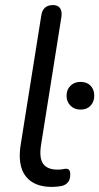

<svg xmlns="http://www.w3.org/2000/svg" viewBox="-20 -732 394 761"><path d="M186.4 8.9Q114.5 8.9 81.8 -33.5Q49 -76 62 -158.5L143.8 -671.7Q147.2 -692.1 158.8 -702Q170.5 -711.9 190.3 -711.9Q209.3 -711.9 218 -699.6Q226.7 -687.2 223.3 -664.4L142.9 -159Q134.4 -106 151 -82.8Q167.6 -59.7 208 -59.7Q221.7 -59.7 229.5 -61.4Q237.3 -63.2 242.2 -63.2Q249.6 -63.2 254 -58.3Q258.4 -53.4 258.4 -39.3Q258.4 -20.3 249.3 -9.6Q240.2 1.1 226.4 4.5Q218.4 6.5 206.8 7.7Q195.2 8.9 186.4 8.9ZM299.2 -297.6Q274.7 -297.6 259.3 -313.3Q243.8 -329 243.8 -352.5Q243.8 -377 259.3 -392.2Q274.7 -407.4 299.2 -407.4Q324.6 -407.4 339.1 -392.2Q353.6 -377 353.6 -352.5Q353.6 -329 339.1 -313.3Q324.6 -297.6 299.2 -297.6Z"/></svg>

Font: Nunito ExtraLight
Style: Italic
Weight: 200
Italic angle: -9°
Designer: Vernon Adams
Foundry: Vernon Adams
Version: Version 3.602